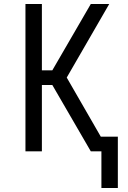

<svg xmlns="http://www.w3.org/2000/svg" viewBox="-20 -755 640 958"><path d="M568 183H486V0H433L241 -331H189V0H107V-735H189V-404H241L433 -735H525L313 -368L483 -73H568Z"/></svg>

Font: Iosevka Aile
Style: Regular
Weight: 400
Designer: Belleve Invis
Foundry: Belleve Invis
Version: Version 28.0.1; ttfautohint (v1.8.4)